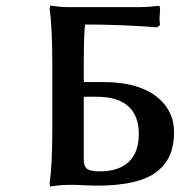

<svg xmlns="http://www.w3.org/2000/svg" viewBox="-20 -671 652 697"><path d="M284.2 -319.8V-87.9Q284.2 -66.4 296.9 -57.6Q309.6 -48.8 341.8 -48.8Q411.1 -48.8 447.5 -83.3Q483.9 -117.7 483.9 -185.1Q483.9 -250.5 445.8 -285.2Q407.7 -319.8 330.1 -319.8ZM169.9 -442.9Q169.9 -568.8 160.2 -639.2L162.1 -650.9Q200.2 -645 229 -645H484.9Q514.2 -645 559.1 -649.9L561 -640.1V-633.8Q559.1 -611.3 559.1 -605Q559.1 -593.8 561 -580.1L550.8 -571.8Q420.4 -582 289.1 -582Q284.2 -552.2 284.2 -442.9V-373H356Q477.5 -373 544.7 -323Q611.8 -272.9 611.8 -189.9Q611.8 -144 597.4 -109.6Q583 -75.2 551.3 -49.3Q519.5 -23.4 464.8 -10.3Q410.2 2.9 333 2.9Q312 2.9 273.9 1Q257.8 0 229 0Q216.8 0 199.7 1.5Q182.6 2.9 171.9 4.4L161.1 5.9L160.2 -5.9Q169.9 -72.3 169.9 -202.1Z"/></svg>

Font: Linear Smooth
Style: Bold
Weight: 700
Designer: Philipp H. Poll, Flanker
Foundry: Philipp H. Poll, reworked by Flanker
Version: Version 1.061 | FøM Fix